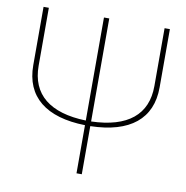

<svg xmlns="http://www.w3.org/2000/svg" viewBox="-82 -813 863 892"><g transform="rotate(10 350.0 -367.5)"><path d="M623 -735V-462C623 -327 534 -254 362 -249V-735H337V-249C167 -254 77 -326 77 -462V-735H52V-460C52 -311 152 -231 337 -227V0H362V-227C549 -231 648 -312 648 -460V-735Z"/></g></svg>

Font: Glow Sans SC Normal Thin
Style: Regular
Weight: 100
Designer: Ryoko NISHIZUKA (kana, bopomofo & ideographs); Paul D. Hunt (Latin, Greek & Cyrillic); Sandoll Communications, Soo-young
Version: Version 0.93